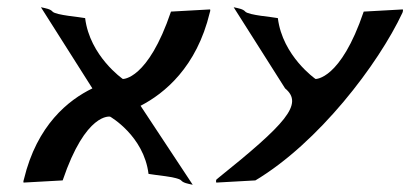

<svg xmlns="http://www.w3.org/2000/svg" viewBox="-20 -508 1132 530"><path d="M93 -488 235 -264C169 -232 82 -163 46 -13C45 -10 44 -7 45 -4L153 -10C217 -199 284 -186 284 -186C284 -186 377 -133 390 -28C403 -25 471 -20 480 -10C486 -3 498 -1 512 2L368 -216C434 -250 523 -323 559 -473C560 -476 561 -479 560 -482L452 -476C388 -287 319 -290 319 -290C319 -290 228 -353 215 -458C202 -461 134 -466 125 -476C119 -483 107 -485 93 -488Z M625 -488 767 -264C819 -221 770 -167 578 -13C576 -11 576 -7 577 -4L685 -10C859 -114 1024 -330 1091 -473C1092 -476 1093 -479 1092 -482L984 -476C920 -287 851 -290 851 -290C851 -290 760 -353 747 -458C734 -461 666 -466 657 -476C651 -483 639 -485 625 -488Z"/></svg>

Font: Yuck
Style: It
Weight: 400
Version: Version Bleh